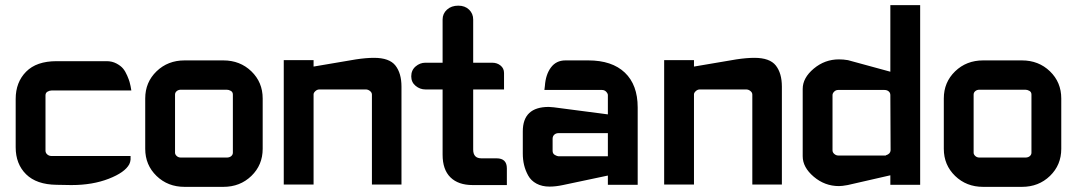

<svg xmlns="http://www.w3.org/2000/svg" viewBox="-20 -720 4179 747"><path d="M395 -482Q416 -482 433 -473Q450 -464 459 -453Q468 -442 475 -425.5Q482 -409 484 -401.5Q486 -394 488 -385L491 -368H181Q173 -368 165 -363.5Q157 -359 157 -349V-134Q157 -125 164 -119Q171 -113 181 -113H488V-99Q487 -89 483 -81Q466 -49 403 -24.5Q340 0 259 0Q257 0 255 0L200 -1Q122 -2 81.5 -42Q41 -82 41 -147V-335Q41 -400 81.5 -441Q122 -482 200 -482Z M849 -485Q914 -485 958 -442.5Q1002 -400 1002 -337V-141Q1002 -78 958 -35.5Q914 7 849 7H698Q633 7 589 -35.5Q545 -78 545 -141V-337Q545 -400 589 -442.5Q633 -485 698 -485ZM862 -371H684Q674 -371 667.5 -365.5Q661 -360 661 -352V-126Q661 -119 667.5 -113Q674 -107 684 -107H862Q873 -107 879.5 -112.5Q886 -118 886 -126V-352Q886 -362 878 -366.5Q870 -371 862 -371Z M1542 -2H1427V-352Q1427 -360 1419.5 -366Q1412 -372 1403 -372H1223Q1214 -372 1207 -365.5Q1200 -359 1200 -353V-2H1084V-486H1200V-461L1365 -489Q1405 -495 1435 -495Q1495 -495 1518.5 -465Q1542 -435 1542 -383Z M1763 -698Q1789 -698 1805 -682.5Q1821 -667 1821 -644V-476H1895Q1914 -476 1927.5 -465Q1941 -454 1941 -436V-372H1821V-138Q1821 -104 1853 -104Q1852 -104 1867 -104Q1882 -104 1897 -104Q1912 -104 1912 -104Q1952 -104 1952 -65V0Q1952 0 1885.5 0Q1819 0 1819 0Q1763 0 1732.5 -30Q1702 -60 1702 -118V-372H1635Q1614 -372 1597 -386Q1580 -400 1580 -423Q1580 -447 1597 -461.5Q1614 -476 1635 -476H1702V-644Q1702 -667 1719 -682.5Q1736 -698 1763 -698Z M2153 -202Q2143 -202 2136.5 -196Q2130 -190 2130 -180V-133Q2130 -122 2139 -117Q2148 -112 2153 -112H2345V-202ZM2269 -485Q2361 -485 2411 -437.5Q2461 -390 2461 -302V-1H2345V-37L2170 0Q2142 6 2118 6Q2089 6 2067.5 -5.5Q2046 -17 2035 -37Q2024 -57 2019 -78Q2014 -99 2014 -123V-209Q2014 -304 2115 -304Q2127 -304 2169 -298L2345 -275V-350Q2345 -356 2338.5 -363Q2332 -370 2322 -370H2098L2100 -386Q2103 -430 2123.5 -457.5Q2144 -485 2180 -485Z M3022 -2H2907V-352Q2907 -360 2899.5 -366Q2892 -372 2883 -372H2703Q2694 -372 2687 -365.5Q2680 -359 2680 -353V-2H2564V-486H2680V-461L2845 -489Q2885 -495 2915 -495Q2975 -495 2998.5 -465Q3022 -435 3022 -383Z M3241 -370H3421Q3431 -370 3437.5 -364.5Q3444 -359 3444 -350L3445 -135Q3444 -121 3427 -116Q3426 -115 3426 -115Q3425 -115 3423 -115H3421H3241Q3233 -115 3226 -121Q3219 -127 3219 -135V-350Q3219 -357 3225.5 -363.5Q3232 -370 3241 -370ZM3444 -700V-441L3279 -486Q3261 -489 3244 -489Q3189 -489 3146 -453Q3103 -417 3103 -374V-112Q3103 -69 3146 -32.5Q3189 4 3244 4Q3256 4 3278 0L3444 -38V-1H3560V-700ZM3427 -116Q3427 -116 3427 -116Q3427 -116 3427 -116ZM3427 -116Q3427 -116 3427 -116Q3427 -116 3427 -116ZM3427 -116Q3427 -116 3427 -116Q3427 -116 3427 -116Z M3956 -485Q4021 -485 4065 -442.5Q4109 -400 4109 -337V-141Q4109 -78 4065 -35.5Q4021 7 3956 7H3805Q3740 7 3696 -35.5Q3652 -78 3652 -141V-337Q3652 -400 3696 -442.5Q3740 -485 3805 -485ZM3969 -371H3791Q3781 -371 3774.5 -365.5Q3768 -360 3768 -352V-126Q3768 -119 3774.5 -113Q3781 -107 3791 -107H3969Q3980 -107 3986.5 -112.5Q3993 -118 3993 -126V-352Q3993 -362 3985 -366.5Q3977 -371 3969 -371Z"/></svg>

Font: FifthLeg
Style: Bold
Weight: 700
Designer: Jakub Steiner
Version: Version 1.0